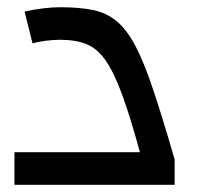

<svg xmlns="http://www.w3.org/2000/svg" viewBox="-20 -511 553 531"><path d="M20 0V-90H367Q340 -189 317.5 -250Q295 -311 272 -344Q249 -377 219 -389Q189 -401 146 -401Q129 -401 108 -398.5Q87 -396 70 -391L48 -479Q74 -485 100 -488Q126 -491 146 -491Q199 -491 236.5 -483.5Q274 -476 302.5 -452.5Q331 -429 355 -383Q379 -337 404.5 -260.5Q430 -184 463 -70V0Z"/></svg>

Font: Changa
Style: Regular
Weight: 400
Designer: Eduardo Rodriguez Tunni
Foundry: Eduardo Rodriguez Tunni
Version: Version 3.003